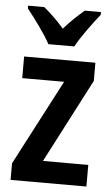

<svg xmlns="http://www.w3.org/2000/svg" viewBox="-54 -803 491 840"><g transform="rotate(5 191.0 -383.0)"><path d="M138 -606H252C275 -650 324 -715 355 -754V-766H284C254 -740 227 -716 195 -679C165 -714 133 -744 106 -766H35V-754C67 -714 116 -648 138 -606ZM358 0V-95H159L350 -463V-543H37V-448H221L25 -73V0Z"/></g></svg>

Font: Noto Sans Arabic UI Cn SmBd
Style: Regular
Weight: 600
Width: 3
Designer: Monotype Design Team, Nadine Chahine and Nizar Qandah
Foundry: Monotype Imaging Inc.
Version: Version 2.010